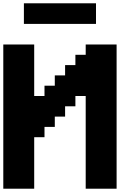

<svg xmlns="http://www.w3.org/2000/svg" viewBox="-20 -1145 852 1165"><path d="M500 0H687.5V-875H500V-812.5H437.5V-750H375V-687.5H312.5V-625H250V-562.5H187.5V-875H0V0H187.5V-312.5H250V-375H312.5V-437.5H375V-500H437.5V-562.5H500ZM125 -1000H562.5V-1125H125Z"/></svg>

Font: Faithful 32x
Style: Semibold
Weight: 400
Foundry: Faithful Resource Pack
Version: Version 1.0; January 27, 2023